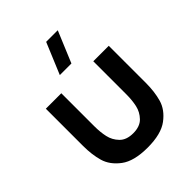

<svg xmlns="http://www.w3.org/2000/svg" viewBox="-227 -928 1071 1071"><g transform="rotate(-45 308.0 -393.0)"><path d="M339.3 -617.5H247.8L325 -802.5H416.5ZM60 -246.8V-540H182V-279.8Q182 -233 190.5 -194.7Q198.9 -156.3 227 -127.2Q255 -98.2 308.2 -98.2Q361.3 -98.2 389.4 -127.2Q417.4 -156.3 425.9 -194.7Q434.3 -233 434.3 -279.8V-540H556.3V-246.8Q556.3 -177.3 540.5 -122.2Q524.7 -67.1 470 -25.9Q415.3 15.3 308.2 15.3Q201 15.3 146.3 -25.9Q91.7 -67.1 75.8 -122.2Q60 -177.3 60 -246.8Z"/></g></svg>

Font: Manrope
Style: Regular
Weight: 400
Designer: Mikhail Sharanda
Foundry: Mikhail Sharanda
Version: Version 4.503